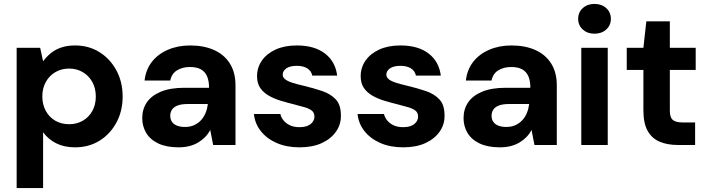

<svg xmlns="http://www.w3.org/2000/svg" viewBox="-20 -740 3616 980"><path d="M65 220V-496H185L200 -427Q216 -449 238 -467.5Q260 -486 291 -497Q322 -508 363 -508Q433 -508 487.5 -474Q542 -440 574 -381Q606 -322 606 -247Q606 -173 574 -114Q542 -55 487.5 -21.5Q433 12 363 12Q308 12 267 -8.5Q226 -29 200 -65V220ZM333 -106Q372 -106 403 -124Q434 -142 451.5 -174Q469 -206 469 -247Q469 -289 451.5 -321Q434 -353 403 -371.5Q372 -390 333 -390Q293 -390 262 -371.5Q231 -353 213.5 -321Q196 -289 196 -248Q196 -207 213.5 -174.5Q231 -142 262 -124Q293 -106 333 -106Z M892 12Q829 12 787.5 -8Q746 -28 726 -62Q706 -96 706 -137Q706 -183 729.5 -217.5Q753 -252 801 -272Q849 -292 922 -292H1047Q1047 -328 1036.5 -351.5Q1026 -375 1004.5 -386.5Q983 -398 950 -398Q911 -398 883.5 -381Q856 -364 849 -329H718Q724 -384 755 -424Q786 -464 837 -486Q888 -508 950 -508Q1021 -508 1073 -484.5Q1125 -461 1153.5 -415.5Q1182 -370 1182 -305V0H1068L1053 -77Q1043 -57 1027.5 -41Q1012 -25 992 -13Q972 -1 947 5.5Q922 12 892 12ZM924 -92Q951 -92 971.5 -101.5Q992 -111 1006.5 -127Q1021 -143 1029.5 -164Q1038 -185 1041 -209H937Q906 -209 886.5 -201.5Q867 -194 858 -180.5Q849 -167 849 -149Q849 -131 858 -118Q867 -105 884 -98.5Q901 -92 924 -92Z M1509 12Q1443 12 1392.5 -10Q1342 -32 1311.5 -70.5Q1281 -109 1276 -158H1411Q1415 -140 1428 -124.5Q1441 -109 1461 -100Q1481 -91 1507 -91Q1535 -91 1551.5 -98.5Q1568 -106 1576.5 -118.5Q1585 -131 1585 -144Q1585 -164 1572.5 -174.5Q1560 -185 1537 -192Q1514 -199 1482 -207Q1449 -215 1415.5 -225Q1382 -235 1354 -250.5Q1326 -266 1309 -290Q1292 -314 1292 -351Q1292 -395 1316.5 -430.5Q1341 -466 1386.5 -487Q1432 -508 1495 -508Q1585 -508 1638.5 -467Q1692 -426 1701 -354H1574Q1569 -378 1548.5 -391Q1528 -404 1495 -404Q1460 -404 1441.5 -391Q1423 -378 1423 -359Q1423 -345 1436 -335Q1449 -325 1472.5 -317.5Q1496 -310 1527 -303Q1581 -290 1624 -275.5Q1667 -261 1693.5 -233Q1720 -205 1720 -151Q1721 -105 1695 -68Q1669 -31 1622 -9.5Q1575 12 1509 12Z M2038 12Q1972 12 1921.5 -10Q1871 -32 1840.5 -70.5Q1810 -109 1805 -158H1940Q1944 -140 1957 -124.5Q1970 -109 1990 -100Q2010 -91 2036 -91Q2064 -91 2080.5 -98.5Q2097 -106 2105.5 -118.5Q2114 -131 2114 -144Q2114 -164 2101.5 -174.5Q2089 -185 2066 -192Q2043 -199 2011 -207Q1978 -215 1944.5 -225Q1911 -235 1883 -250.5Q1855 -266 1838 -290Q1821 -314 1821 -351Q1821 -395 1845.5 -430.5Q1870 -466 1915.5 -487Q1961 -508 2024 -508Q2114 -508 2167.5 -467Q2221 -426 2230 -354H2103Q2098 -378 2077.5 -391Q2057 -404 2024 -404Q1989 -404 1970.5 -391Q1952 -378 1952 -359Q1952 -345 1965 -335Q1978 -325 2001.5 -317.5Q2025 -310 2056 -303Q2110 -290 2153 -275.5Q2196 -261 2222.5 -233Q2249 -205 2249 -151Q2250 -105 2224 -68Q2198 -31 2151 -9.5Q2104 12 2038 12Z M2532 12Q2469 12 2427.5 -8Q2386 -28 2366 -62Q2346 -96 2346 -137Q2346 -183 2369.5 -217.5Q2393 -252 2441 -272Q2489 -292 2562 -292H2687Q2687 -328 2676.5 -351.5Q2666 -375 2644.5 -386.5Q2623 -398 2590 -398Q2551 -398 2523.5 -381Q2496 -364 2489 -329H2358Q2364 -384 2395 -424Q2426 -464 2477 -486Q2528 -508 2590 -508Q2661 -508 2713 -484.5Q2765 -461 2793.5 -415.5Q2822 -370 2822 -305V0H2708L2693 -77Q2683 -57 2667.5 -41Q2652 -25 2632 -13Q2612 -1 2587 5.5Q2562 12 2532 12ZM2564 -92Q2591 -92 2611.5 -101.5Q2632 -111 2646.5 -127Q2661 -143 2669.5 -164Q2678 -185 2681 -209H2577Q2546 -209 2526.5 -201.5Q2507 -194 2498 -180.5Q2489 -167 2489 -149Q2489 -131 2498 -118Q2507 -105 2524 -98.5Q2541 -92 2564 -92Z M2947 0V-496H3082V0ZM3014 -568Q2978 -568 2954.5 -589.5Q2931 -611 2931 -644Q2931 -677 2954.5 -698.5Q2978 -720 3014 -720Q3051 -720 3074.5 -698.5Q3098 -677 3098 -644Q3098 -611 3074.5 -589.5Q3051 -568 3014 -568Z M3440 0Q3387 0 3347.5 -16.5Q3308 -33 3286 -71.5Q3264 -110 3264 -177V-383H3179V-496H3264L3279 -631H3399V-496H3531V-383H3399V-175Q3399 -141 3414 -128Q3429 -115 3465 -115H3528V0Z"/></svg>

Font: DM Sans 24pt
Style: Bold
Weight: 700
Designer: Colophon Foundry, Jonny Pinhorn
Foundry: Colophon Foundry
Version: Version 4.004;gftools[0.9.30]